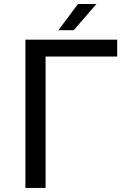

<svg xmlns="http://www.w3.org/2000/svg" viewBox="-20 -924 642 944"><path d="M363.3 -904.3H454.1L342.3 -775.4H267.1ZM105 -729H556.2V-646H204.1V0H105Z"/></svg>

Font: Hack
Style: Regular
Weight: 400
Monospace: yes
Designer: Christopher Simpkins
Foundry: Christopher Simpkins
Version: Version 2.019; ttfautohint (v1.4.1) -l 4 -r 80 -G 350 -x 0 -